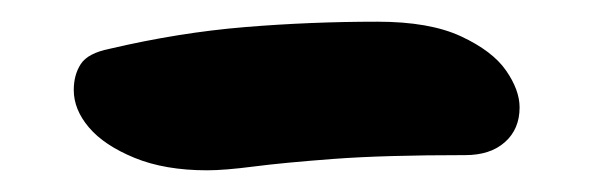

<svg xmlns="http://www.w3.org/2000/svg" viewBox="-20 -347 547 177"><path d="M171 -190Q132 -190 104 -201.5Q76 -213 62 -229.5Q48 -246 48 -264Q48 -278 54.5 -288Q61 -298 81 -302Q145 -317 205.5 -322Q266 -327 328 -327Q376 -327 405 -313.5Q434 -300 446.5 -282Q459 -264 459 -248Q459 -228 445.5 -216Q432 -204 409 -204Q334 -204 287.5 -200.5Q241 -197 214 -193.5Q187 -190 171 -190Z"/></svg>

Font: Shantell Sans Light SemiBold
Style: Regular
Weight: 600
Version: Version 1.008;[ac192a2d6]